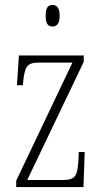

<svg xmlns="http://www.w3.org/2000/svg" viewBox="-20 -762 422 782"><path d="M194 -654C210 -654 223 -664 223 -698C223 -731 210 -742 194 -742C176 -742 166 -731 166 -698C166 -664 176 -654 194 -654ZM46 0H320L325 -143H301L299 -103C295 -47 287 -29 237 -29H91L321 -510V-536H57L49 -415H73L75 -435C82 -490 89 -507 139 -507H275L46 -26Z"/></svg>

Font: Noto Serif Devanagari ExtraCondensed ExtraLight
Style: Regular
Weight: 200
Width: 2
Designer: Universal Thirst, Indian Type Foundry and the Monotype Design Team
Foundry: Monotype Imaging Inc.
Version: Version 2.004